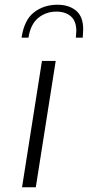

<svg xmlns="http://www.w3.org/2000/svg" viewBox="-20 -790 371 810"><path d="M157 -533H215L131 0H73ZM222 -770Q271 -770 301 -745Q331 -720 331 -666Q331 -657 329 -631H300Q302 -651 302 -659Q302 -701 279 -721Q256 -741 218 -741Q174 -741 141.5 -714.5Q109 -688 100 -631H71Q82 -706 123.5 -738Q165 -770 222 -770Z"/></svg>

Font: Exo Light
Style: Italic
Weight: 300
Italic angle: -9°
Designer: Natanael Gama
Foundry: Natanael Gama
Version: Version 1.500; ttfautohint (v1.6)